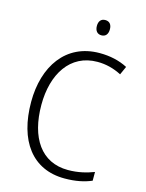

<svg xmlns="http://www.w3.org/2000/svg" viewBox="-134 -992 821 1082"><g transform="rotate(15 276.0 -451.0)"><path d="M343 -912C318 -912 305 -895 305 -868C305 -840 319 -823 343 -823C368 -823 381 -840 381 -868C381 -895 368 -912 343 -912ZM362 -673C411 -673 458 -661 502 -638L524 -687C476 -712 421 -724 361 -724C163 -724 58 -565 58 -359C58 -133 162 10 351 10C416 10 466 -1 508 -19V-70C466 -54 417 -41 357 -41C201 -41 118 -166 118 -358C118 -536 202 -673 362 -673Z"/></g></svg>

Font: Noto Sans Khmer SemiCondensed Light
Style: Regular
Weight: 300
Width: 4
Designer: Danh Hong and the Monotype Design Team
Foundry: Monotype Imaging Inc.
Version: Version 2.004